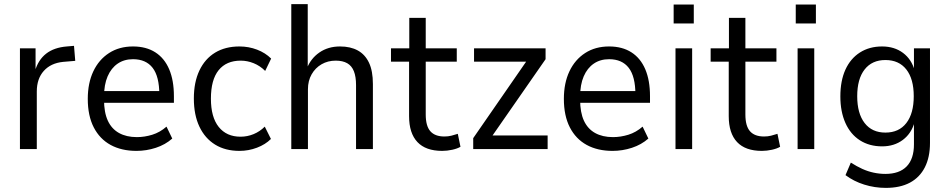

<svg xmlns="http://www.w3.org/2000/svg" viewBox="-20 -725 4621 934"><path d="M77 0V-490H153V-379H150Q166 -434 204.5 -464Q243 -494 305 -499L340 -502L346 -429L287 -424Q227 -418 193 -380Q159 -342 159 -280V0Z M644 9Q571 9 518 -20Q465 -49 436 -105.5Q407 -162 407 -244Q407 -321 434 -378Q461 -435 510.5 -467Q560 -499 627 -499Q691 -499 735.5 -470.5Q780 -442 803 -388Q826 -334 826 -257V-225H469V-282H772L755 -265Q755 -353 722.5 -395Q690 -437 627 -437Q584 -437 552.5 -415.5Q521 -394 503.5 -353.5Q486 -313 486 -254V-241Q486 -178 504.5 -138Q523 -98 559 -78Q595 -58 646 -58Q683 -58 720.5 -69.5Q758 -81 790 -109L818 -51Q784 -21 738 -6Q692 9 644 9Z M1145 9Q1076 9 1026.5 -21.5Q977 -52 950 -109Q923 -166 923 -246Q923 -325 950 -382Q977 -439 1026.5 -469Q1076 -499 1145 -499Q1190 -499 1230.5 -483.5Q1271 -468 1299 -440L1270 -380Q1245 -405 1214 -417.5Q1183 -430 1151 -430Q1081 -430 1043.5 -383.5Q1006 -337 1006 -245Q1006 -155 1044 -107.5Q1082 -60 1150 -60Q1183 -60 1213.5 -72.5Q1244 -85 1268 -109L1298 -49Q1271 -22 1230 -6.5Q1189 9 1145 9Z M1397 0V-705H1477V-390H1472Q1491 -440 1533.5 -469.5Q1576 -499 1634 -499Q1685 -499 1720.5 -479.5Q1756 -460 1775 -420Q1794 -380 1794 -316V0H1712V-311Q1712 -352 1701.5 -378.5Q1691 -405 1669 -417.5Q1647 -430 1613 -430Q1575 -430 1544.5 -412.5Q1514 -395 1496 -363.5Q1478 -332 1478 -291V0Z M2131 9Q2051 9 2010.5 -34Q1970 -77 1970 -160V-425H1882V-490H1971V-638H2051V-490H2202V-425H2051V-168Q2051 -112 2073.5 -86.5Q2096 -61 2142 -61Q2160 -61 2176 -65Q2192 -69 2207 -74L2220 -11Q2205 -2 2180 3.5Q2155 9 2131 9Z M2282 0V-53L2556 -449L2559 -425H2286V-490H2634V-437L2358 -40L2355 -66H2644V0Z M2960 9Q2887 9 2834 -20Q2781 -49 2752 -105.5Q2723 -162 2723 -244Q2723 -321 2750 -378Q2777 -435 2826.5 -467Q2876 -499 2943 -499Q3007 -499 3051.5 -470.5Q3096 -442 3119 -388Q3142 -334 3142 -257V-225H2785V-282H3088L3071 -265Q3071 -353 3038.5 -395Q3006 -437 2943 -437Q2900 -437 2868.5 -415.5Q2837 -394 2819.5 -353.5Q2802 -313 2802 -254V-241Q2802 -178 2820.5 -138Q2839 -98 2875 -78Q2911 -58 2962 -58Q2999 -58 3036.5 -69.5Q3074 -81 3106 -109L3134 -51Q3100 -21 3054 -6Q3008 9 2960 9Z M3257 -611V-703H3355V-611ZM3266 0V-490H3347V0Z M3686 9Q3606 9 3565.5 -34Q3525 -77 3525 -160V-425H3437V-490H3526V-638H3606V-490H3757V-425H3606V-168Q3606 -112 3628.5 -86.5Q3651 -61 3697 -61Q3715 -61 3731 -65Q3747 -69 3762 -74L3775 -11Q3760 -2 3735 3.5Q3710 9 3686 9Z M3851 -611V-703H3949V-611ZM3860 0V-490H3941V0Z M4289 189Q4235 189 4184 173Q4133 157 4093 127L4119 66Q4147 84 4174.5 96.5Q4202 109 4230.5 115Q4259 121 4287 121Q4355 121 4390.5 84.5Q4426 48 4426 -23V-131H4429Q4414 -76 4372 -44.5Q4330 -13 4271 -13Q4209 -13 4163 -42.5Q4117 -72 4092.5 -127Q4068 -182 4068 -256Q4068 -332 4092.5 -386Q4117 -440 4163 -469.5Q4209 -499 4271 -499Q4331 -499 4373 -467.5Q4415 -436 4430 -380H4426V-490H4504V-30Q4504 40 4479 89Q4454 138 4406.5 163.5Q4359 189 4289 189ZM4287 -80Q4353 -80 4389 -126.5Q4425 -173 4425 -257Q4425 -341 4389 -387Q4353 -433 4287 -433Q4222 -433 4186 -387Q4150 -341 4150 -257Q4150 -173 4186 -126.5Q4222 -80 4287 -80Z"/></svg>

Font: Nunito Sans 10pt SemiCondensed
Style: Regular
Weight: 400
Width: 4
Designer: Vernon Adams
Foundry: Vernon Adams
Version: Version 3.101;gftools[0.9.27]